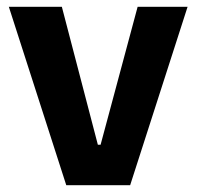

<svg xmlns="http://www.w3.org/2000/svg" viewBox="-20 -545 579 565"><path d="M175 0 6 -525H162L268 -119H276L385 -525H532L363 0Z"/></svg>

Font: Bricolage Grotesque 72pt
Style: Bold
Weight: 700
Designer: Mathieu Triay
Foundry: Atelier Triay
Version: Version 1.001;gftools[0.9.33.dev8+g029e19f]